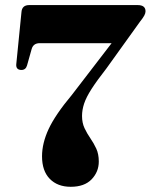

<svg xmlns="http://www.w3.org/2000/svg" viewBox="-20 -720 593 756"><path d="M369 -84Q369 -43.5 340.8 -14Q312.5 15.5 258.5 15.5Q206.5 15.5 176 -15.8Q145.5 -47 145.5 -104.5Q145.5 -156 171.5 -212Q197.5 -268 263.5 -347L419.5 -550H136.5Q111 -550 104.5 -526.5L86.5 -462.5Q81.5 -444.5 64 -444.5Q42.5 -445 44 -466.5L64.5 -672Q66.5 -700 95 -700H522Q553 -700 553 -675.5Q553 -668 548.2 -659Q543.5 -650 531.5 -635L399 -450.5Q361.5 -402.5 340.5 -369.8Q319.5 -337 311.2 -312Q303 -287 303 -263.5Q303 -236 313 -215Q323 -194 336 -175.2Q349 -156.5 359 -135Q369 -113.5 369 -84Z"/></svg>

Font: Fraunces 72pt S000
Style: Bold
Weight: 700
Version: Version 1.000; ttfautohint (v1.8.3)